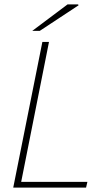

<svg xmlns="http://www.w3.org/2000/svg" viewBox="-20 -850 472 870"><path d="M40 0 172 -660H202L76 -26H376L370 0ZM126 -710 286 -830H334L336 -826L160 -710Z"/></svg>

Font: Source Sans 3 ExtraLight
Style: Italic
Weight: 250
Italic angle: -11°
Designer: Paul D. Hunt
Foundry: Adobe
Version: Version 3.046;hotconv 1.0.118;makeotfexe 2.5.65603